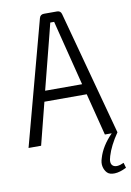

<svg xmlns="http://www.w3.org/2000/svg" viewBox="-98 -750 698 1023"><g transform="rotate(-10 251.0 -238.5)"><path d="M494 166 502 194Q466 212 438.5 213Q411 214 398 201Q385 188 380 167Q375 146 384 120Q402 58 459 0H422L364 -228H135L77 0H9L189 -671Q194 -690 214 -690H285Q304 -690 309 -671L490 0Q446 64 430 118Q417 158 436 171Q455 184 494 166ZM349 -285 274 -582Q264 -620 260 -638H239Q235 -620 225 -582L149 -285Z"/></g></svg>

Font: exo2condensed_l
Style: Regular
Weight: 300
Width: 3
Designer: Natanael Gama
Version: Version 1.001;PS 001.001;hotconv 1.0.70;makeotf.lib2.5.58329